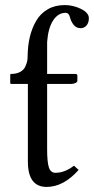

<svg xmlns="http://www.w3.org/2000/svg" viewBox="-20 -718 367 750"><path d="M164.1 -390.1V-134.8Q164.1 -85.4 170.9 -64.2Q177.7 -43 196.8 -43Q232.9 -43 269 -70.8L287.1 -54.2Q228 12.2 162.1 12.2Q88.9 12.2 88.9 -86.9V-390.1H23.9Q20 -390.1 20 -394V-424.8Q20 -429.2 22.9 -429.2Q43.9 -429.2 58.1 -436.8Q72.3 -444.3 78.1 -456.5Q84 -468.8 85.9 -477.8Q87.9 -486.8 87.9 -496.1V-499Q88.4 -538.6 96.4 -573Q104.5 -607.4 121.1 -636.2Q137.7 -665 166.3 -681.6Q194.8 -698.2 232.9 -698.2Q266.1 -698.2 296.6 -683.1Q327.1 -668 327.1 -647Q327.1 -628.9 317.9 -618.4Q308.6 -607.9 294.9 -607.9Q278.3 -607.9 267.8 -620.8Q257.3 -633.8 252.9 -651.9Q248.5 -668 236.8 -668Q207 -668 187.5 -638.2Q168 -608.4 164.1 -553.7V-429.2H273.9Q282.2 -429.2 282.2 -422.9V-402.8Q282.2 -397 274.4 -393.6Q266.6 -390.1 257.8 -390.1Z"/></svg>

Font: Linux Biolinum G
Style: Regular
Weight: 400
Designer: Philipp H. Poll
Foundry: Philipp H. Poll
Version: Version 1.1.0 ; ttfautohint (v1.6)